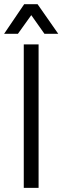

<svg xmlns="http://www.w3.org/2000/svg" viewBox="-48 -904 301 924"><path d="M66.4 -690.4H137.7V0H66.4ZM68.4 -883.8H132.8L232.4 -741.2H166L102.5 -831.1L38.1 -741.2H-28.3Z"/></svg>

Font: Dinish Condensed
Style: Regular
Weight: 400
Width: 3
Designer: Bert Driehuis
Foundry: Playbeing
Version: Version 3.006; git-39231f3c-release